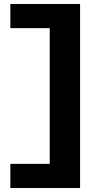

<svg xmlns="http://www.w3.org/2000/svg" viewBox="-20 -745 465 965"><path d="M32 200V78.5H230V-603.5H32V-725H382.5V200Z"/></svg>

Font: Anybody ExtraExpanded Regular
Style: Bold
Weight: 700
Width: 8
Designer: Tyler Finck
Foundry: Etcetera Type Company
Version: Version 1.010; ttfautohint (v1.8.3) -l 8 -r 50 -G 200 -x 14 